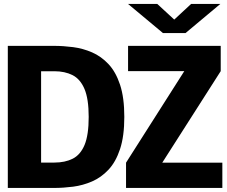

<svg xmlns="http://www.w3.org/2000/svg" viewBox="-20 -926 1116 946"><path d="M611 -906.5H755L838.5 -829.5L921.5 -906.5H1065.5L894 -763H783ZM601 0V-124.5L888 -575.5H611V-700H1067.5V-575.5L779.5 -124.5H1075.5V0ZM18.5 0V-700H247Q292 -700 340.2 -693.8Q388.5 -687.5 433.5 -668Q478.5 -648.5 514.5 -610.2Q550.5 -572 571.5 -508.5Q592.5 -445 592.5 -350Q592.5 -255 571.5 -191.5Q550.5 -128 514.5 -89.8Q478.5 -51.5 433.5 -32Q388.5 -12.5 340.2 -6.2Q292 0 247 0ZM182.5 -125H248Q300.5 -125 338.5 -144.2Q376.5 -163.5 396.8 -212.2Q417 -261 417 -350Q417 -439 396.2 -487.8Q375.5 -536.5 337.5 -555.8Q299.5 -575 248 -575H182.5Z"/></svg>

Font: Trispace SemiExpanded
Style: Bold
Weight: 700
Width: 6
Designer: Tyler Finck
Foundry: Etcetera Type Company
Version: Version 1.210; ttfautohint (v1.8.3)